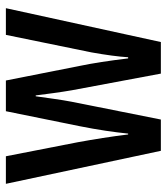

<svg xmlns="http://www.w3.org/2000/svg" viewBox="24 -604 580 669"><g transform="rotate(-90 314.5 -270.0)"><path d="M334 -310 392 0H502L620 -540H527L466 -242C457 -192 451 -147 449 -114H445C437 -181 428 -239 419 -282L368 -540H261L209 -284C196 -219 188 -163 183 -114H180C173 -172 163 -234 153 -289L104 -540H8L123 0H232L294 -311C301 -347 307 -394 313 -436H316C321 -397 327 -350 334 -310Z"/></g></svg>

Font: Noto Sans Myanmar ExtraCondensed Medium
Style: Regular
Weight: 500
Width: 2
Designer: Monotype Design Team
Foundry: Monotype Imaging Inc.
Version: Version 2.107